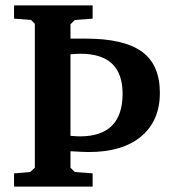

<svg xmlns="http://www.w3.org/2000/svg" viewBox="-20 -691 627 711"><path d="M32 0V-49L92 -54L109 -70V-603L95 -617L32 -622V-671H323V-622L257 -617L241 -601V-548H298Q438 -548 505 -500Q572 -452 572 -347Q572 -244 503 -186Q434 -128 309 -128Q289 -128 241 -131V-70L257 -54L323 -49V0ZM241 -188Q265 -186 276 -186Q434 -186 434 -344Q434 -492 278 -492Q267 -492 241 -490Z"/></svg>

Font: Khartiya
Style: Bold
Weight: 700
Version: Version 1.0.2